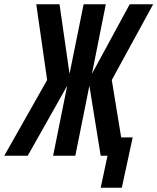

<svg xmlns="http://www.w3.org/2000/svg" viewBox="-67 -730 738 900"><path d="M-47 0 154 -355 103 -710H212L259 -384L325 -710H429L364 -384L541 -710H651L457 -355L501 -86H555L504 150H405L437 0H405L352 -328L286 0H182L248 -328L63 0Z"/></svg>

Font: Geist Mono SemiBold
Style: Italic
Weight: 600
Italic angle: -12°
Monospace: yes
Designer: Basement.studio, Andrés Briganti, Mateo Zaragoza
Foundry: Basement.studio, Vercel, Andrés Briganti, Guido Ferreyra, Mateo Zaragoza
Version: Version 1.500; ttfautohint (v1.8.4.7-5d5b)